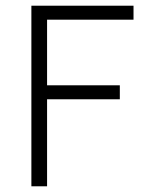

<svg xmlns="http://www.w3.org/2000/svg" viewBox="-20 -653 553 673"><path d="M90 0V-633H448V-584H145V-354H400V-305H145V0Z"/></svg>

Font: TajawalTap
Style: Regular
Weight: 300
Designer: Boutros Fonts
Foundry: Created by Boutros International 2017
Version: Version 2.700